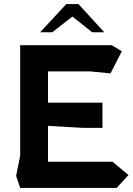

<svg xmlns="http://www.w3.org/2000/svg" viewBox="-20 -932 657 952"><path d="M80 0 60 -60 80 -160V-708H534L584 -678L528 -568L428 -578H218V-423H488V-298H390L218 -308V-130H538L617 -64L558 0ZM179 -772 309 -912H369L497 -772H437L339 -850L239 -772Z"/></svg>

Font: Rowdies Light
Style: Regular
Weight: 300
Designer: Jaikishan Patel
Version: Version 1.000; ttfautohint (v1.8.3)